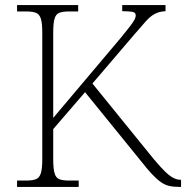

<svg xmlns="http://www.w3.org/2000/svg" viewBox="-20 -734 731 754"><path d="M47 0V-25H84Q108 -25 121.5 -30.5Q135 -36 140.5 -54Q146 -72 146 -108V-606Q146 -643 140.5 -660.5Q135 -678 121.5 -683.5Q108 -689 84 -689H47V-714H287V-689H250Q226 -689 212.5 -683.5Q199 -678 194 -660Q189 -642 189 -605V-271L454 -585Q478 -614 490.5 -630.5Q503 -647 508 -656.5Q513 -666 513 -674Q513 -685 500 -687.5Q487 -690 460 -690V-714H630V-690Q605 -689 587 -679Q569 -669 551.5 -649Q534 -629 507 -598L343 -406L584 -109Q610 -78 628 -60.5Q646 -43 660.5 -35.5Q675 -28 689 -28H691V0H684Q661 0 644 -4Q627 -8 611.5 -19Q596 -30 577.5 -49.5Q559 -69 534 -101L314 -372L189 -227V-109Q189 -73 194 -54.5Q199 -36 212.5 -30.5Q226 -25 250 -25H289V0Z"/></svg>

Font: Noto Serif Armenian ExtraLight
Style: Regular
Weight: 250
Version: Version 2.007